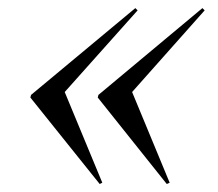

<svg xmlns="http://www.w3.org/2000/svg" viewBox="-20 -446 542 478"><path d="M483.9 -425.8 489.5 -420.2 308.9 -216.9 402.4 8.9 395.2 12.1 223.4 -203.2 225 -209.7ZM316.9 -425.8 322.6 -420.2 141.1 -216.9 234.7 8.9 228.2 12.1 55.6 -203.2 57.3 -209.7Z"/></svg>

Font: Playfair 144pt SemiCondensed
Style: Italic
Weight: 400
Width: 4
Italic angle: -15.6°
Designer: Claus Eggers Sørensen
Foundry: Claus Eggers Sørensen
Version: Version 2.203